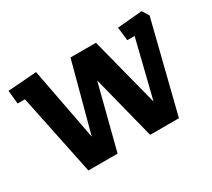

<svg xmlns="http://www.w3.org/2000/svg" viewBox="-101 -666 930 843"><g transform="rotate(-30 364.5 -244.5)"><path d="M134 0 49 -410H12L5 -478L151 -489L221 -121L314 -469H443L533 -119L605 -410H568L560 -478L686 -489L707 -455L593 0H447L365 -323L282 0Z"/></g></svg>

Font: Kreon SemiBold
Style: Regular
Weight: 600
Designer: Julia Petretta
Foundry: Julia Petretta and Eli Heuer
Version: Version 2.002